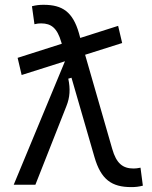

<svg xmlns="http://www.w3.org/2000/svg" viewBox="-20 -762 626 792"><path d="M69.3 -452.6 248 -509.3 36.6 0H126L253.9 -324.2C268.6 -360.8 270.5 -395 261.7 -437.5L274.9 -441.4L369.6 -114.3C396.5 -21 440.9 9.8 521.5 9.8C539.1 9.8 551.8 8.3 569.3 3.9L559.6 -70.3C547.4 -67.9 540 -66.9 531.2 -66.9C486.3 -66.9 460 -87.9 442.9 -147.9L331.1 -536.1L483.9 -584.5L467.3 -655.3L311 -605.5L305.7 -625C280.3 -712.9 237.8 -742.2 159.7 -742.2C142.1 -742.2 129.4 -740.7 111.8 -736.3L122.1 -662.1C133.3 -665 141.1 -665.5 149.9 -665.5C191.4 -665.5 215.8 -646 232.4 -589.4L234.9 -581.5L52.7 -523.4Z"/></svg>

Font: Cascadia Mono PL SemiLight
Style: Regular
Weight: 350
Monospace: yes
Designer: Aaron Bell
Foundry: Saja Typeworks
Version: Version 2404.023